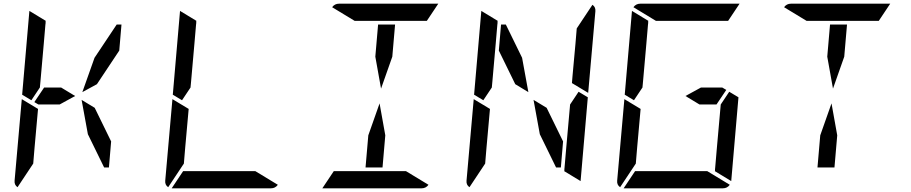

<svg xmlns="http://www.w3.org/2000/svg" viewBox="-20 -1020 4936 1040"><path d="M387 -500 303 -454H208H188L166 -467L219 -546H311ZM167 -218 160 -134 75 -6Q57 -18 59 -41L98 -483L186 -430ZM492 -707 612 -887H638L626 -746L505 -564L426 -521ZM582 -254 570 -113H544L456 -293L422 -479L493 -436ZM139 -959Q139 -959 139 -961L228 -907L227 -905V-895L226 -887L217 -782L199 -578L196 -546L150 -477L100 -507Z M983 -218 976 -134 891 -6Q873 -18 875 -41L914 -483L1002 -430ZM1363 -93 1485 -19Q1471 0 1448 0H912Q912 0 910 0L972 -93H975H1006H1142H1234ZM955 -959Q955 -959 955 -961L1044 -907L1043 -905V-895L1042 -887L1033 -782L1015 -578L1012 -546L966 -477L916 -507Z M2013 -713 2028 -887H2120L2105 -713L2044 -540ZM2067 -287 2052 -113H1960L1975 -287L2036 -460ZM1901 -907 1779 -981Q1793 -1000 1816 -1000H2352Q2352 -1000 2354 -1000L2292 -907H2289H2258H2122H2030ZM2179 -93 2301 -19Q2287 0 2264 0H1728Q1728 0 1726 0L1788 -93H1791H1822H1958H2050Z M2682 -746 2694 -887H2720L2808 -707L2842 -521L2771 -564ZM3114 -523 3164 -493 3125 -41Q3125 -41 3125 -39L3036 -93L3037 -95V-103L3038 -113L3047 -218L3068 -454ZM2615 -218 2608 -134 2523 -6Q2505 -18 2507 -41L2546 -483L2634 -430ZM3189 -994Q3207 -982 3205 -959L3166 -517L3078 -570L3081 -607L3097 -782L3104 -866ZM3030 -254 3018 -113H2992L2904 -293L2870 -479L2941 -436ZM2587 -959Q2587 -959 2587 -961L2676 -907L2675 -905V-895L2674 -887L2665 -782L2647 -578L2644 -546L2598 -477L2548 -507Z M3892 -546 3914 -533 3861 -454H3769L3693 -500L3777 -546ZM3930 -523 3980 -493 3941 -41Q3941 -41 3941 -39L3852 -93L3853 -95V-103L3854 -113L3863 -218L3884 -454ZM3431 -218 3424 -134 3339 -6Q3321 -18 3323 -41L3362 -483L3450 -430ZM3533 -907 3411 -981Q3425 -1000 3448 -1000H3984Q3984 -1000 3986 -1000L3924 -907H3921H3890H3754H3662ZM3811 -93 3933 -19Q3919 0 3896 0H3360Q3360 0 3358 0L3420 -93H3423H3454H3590H3682ZM3403 -959Q3403 -959 3403 -961L3492 -907L3491 -905V-895L3490 -887L3481 -782L3463 -578L3460 -546L3414 -477L3364 -507Z M4461 -713 4476 -887H4568L4553 -713L4492 -540ZM4515 -287 4500 -113H4408L4423 -287L4484 -460ZM4349 -907 4227 -981Q4241 -1000 4264 -1000H4800Q4800 -1000 4802 -1000L4740 -907H4737H4706H4570H4478Z"/></svg>

Font: DSEG14 Modern
Style: Italic
Weight: 400
Italic angle: -5°
Designer: Keshikan(Twitter:@keshinomi_88pro)
Version: Version 0.46